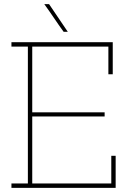

<svg xmlns="http://www.w3.org/2000/svg" viewBox="-20 -903 611 923"><path d="M536 0V-154H515V-21H135V-343H483V-363H135V-679H501V-546H522V-700H35V-679H114V-21H35V0ZM306 -750Q283 -783 261 -816.5Q239 -850 216 -883H193Q217 -850 239.5 -816.5Q262 -783 286 -750Z"/></svg>

Font: Josefin Slab Thin ExtraLight
Style: Regular
Weight: 250
Version: Version 2.000